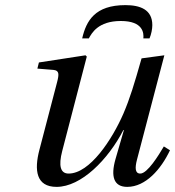

<svg xmlns="http://www.w3.org/2000/svg" viewBox="-20 -718 684 750"><path d="M575 -620C575 -681 527 -698 470 -698C351 -698 317 -637 301 -568H327C338 -588 363 -636 452 -636C540 -636 542 -588 540 -568H564C571 -584 575 -605 575 -620ZM126 -450 188 -445C212 -443 211 -428 203 -397L134 -133C113 -53 121 12 201 12C297 12 402 -94 462 -210H464L431 -96C412 -29 424 12 477 12C549 12 609 -57 644 -131L620 -146C600 -112 556 -40 528 -40C507 -40 507 -63 515 -94L622 -502L533 -490C504 -388 488 -335 462 -274C418 -173 331 -40 248 -40C216 -40 208 -70 223 -128L319 -497L314 -502L132 -474Z"/></svg>

Font: Heuristica
Style: Italic
Weight: 400
Italic angle: -13°
Version: Version 1.0.1